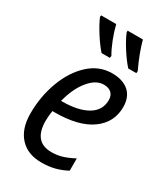

<svg xmlns="http://www.w3.org/2000/svg" viewBox="-192 -852 825 947"><g transform="rotate(30 220.5 -378.0)"><path d="M36 -173Q36 -270 68 -356Q100 -442 157 -494Q214 -546 287 -546Q349 -546 383 -515.5Q417 -485 417 -428Q417 -341 345 -289Q273 -237 136 -237H124Q119 -205 119 -179Q119 -59 221 -59Q252 -59 280.5 -67.5Q309 -76 345 -95V-25Q311 -7 277.5 1.5Q244 10 203 10Q124 10 80 -38.5Q36 -87 36 -173ZM141 -302Q233 -302 285.5 -333Q338 -364 338 -423Q338 -448 323 -462.5Q308 -477 279 -477Q235 -477 195.5 -429Q156 -381 136 -302ZM95 -757 96 -766H182Q191 -729 206.5 -689Q222 -649 240 -618L238 -606H191Q165 -635 136.5 -680Q108 -725 95 -757ZM247 -757V-766H334Q352 -698 390 -618L389 -606H343Q316 -636 288 -680Q260 -724 247 -757Z"/></g></svg>

Font: Noto Sans UI Narrow
Style: Italic
Weight: 400
Width: 4
Italic angle: -12°
Designer: Monotype Design Team
Foundry: Monotype Imaging Inc.
Version: Version 1.001